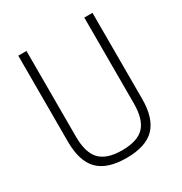

<svg xmlns="http://www.w3.org/2000/svg" viewBox="-172 -858 944 995"><g transform="rotate(-30 300.0 -360.0)"><path d="M300 10Q185 10 131.5 -44.5Q78 -99 78 -215V-730H127V-217Q127 -121 168 -78.5Q209 -36 300 -36Q392 -36 432.5 -78.5Q473 -121 473 -217V-730H522V-215Q522 -99 468.5 -44.5Q415 10 300 10Z"/></g></svg>

Font: M PLUS Code Latin 60 Light
Style: Regular
Weight: 300
Width: 7
Monospace: yes
Designer: Coji Morishita
Foundry: UNDERFOREST DESIGN
Version: Version 1.005; ttfautohint (v1.8.3)